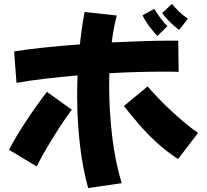

<svg xmlns="http://www.w3.org/2000/svg" viewBox="-20 -893 1055 978"><path d="M893 -741Q883 -747 865.5 -762.5Q848 -778 831 -796Q814 -814 806 -827L856 -873Q870 -855 892.5 -833.5Q915 -812 937 -798ZM782 -710Q773 -718 757 -737.5Q741 -757 726.5 -779Q712 -801 706 -815L766 -848Q777 -829 795.5 -803Q814 -777 833 -760ZM429 65Q400 -40 386.5 -161Q373 -282 373 -404Q373 -456 375 -509Q286 -501 205.5 -491.5Q125 -482 64 -471L52 -631Q119 -642 206 -651Q293 -660 387 -667Q396 -754 411 -832L575 -814Q559 -755 549 -677Q633 -681 711 -683.5Q789 -686 850 -686H888L890 -527Q871 -528 850 -528Q829 -528 807 -528Q745 -528 676.5 -526Q608 -524 537 -520Q536 -488 536 -455Q536 -328 551.5 -197.5Q567 -67 600 40ZM887 -83Q828 -121 777.5 -167.5Q727 -214 686 -262Q645 -310 611 -353L732 -453Q754 -427 785 -394.5Q816 -362 851.5 -329Q887 -296 922.5 -266.5Q958 -237 989 -216ZM167 -45 26 -130Q40 -158 62 -195Q84 -232 111 -273Q138 -314 166 -353.5Q194 -393 219 -425L346 -334Q328 -311 304 -275.5Q280 -240 254.5 -199Q229 -158 206 -118Q183 -78 167 -45Z"/></svg>

Font: Mochiy Pop P One
Style: Regular
Weight: 400
Designer: FONTDASU
Foundry: FONTDASU / Google Inc. / Adobe
Version: Version 2.000